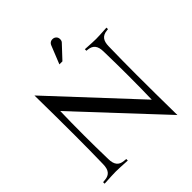

<svg xmlns="http://www.w3.org/2000/svg" viewBox="-250 -1102 1289 1289"><g transform="rotate(-45 394.5 -457.0)"><path d="M690.9 19.5 153.8 -555.7Q150.9 -460.4 150.9 -328.1Q150.9 -227.1 153.8 -100.1Q154.3 -59.6 170.2 -39.6Q186 -19.5 218.3 -16.6L239.3 -14.6V0Q157.7 -4.9 129.4 -4.9Q101.1 -4.9 19.5 0V-14.6L40.5 -16.6Q72.8 -19.5 88.6 -39.6Q104.5 -59.6 105 -100.1Q107.9 -227.1 107.9 -366.2Q107.9 -537.1 105 -752L642.1 -175.3Q645 -270.5 645 -403.8Q645 -505.4 642.1 -632.3Q641.6 -672.9 625.7 -692.9Q609.9 -712.9 577.6 -716.3L564 -717.8V-732.4Q638.7 -727.5 666.5 -727.5Q694.3 -727.5 769 -732.4V-717.8L755.4 -716.3Q723.1 -712.9 707.3 -692.9Q691.4 -672.9 690.9 -632.3Q688 -505.4 688 -366.2Q688 -195.3 690.9 19.5ZM399.9 -781.2H371.1L423.3 -911.1Q426.3 -918.5 431.6 -923.8Q441.9 -934.1 457.5 -934.1Q473.6 -934.1 484.1 -923.8Q494.6 -913.6 494.6 -897.9Q494.6 -881.8 486.3 -873.5Z"/></g></svg>

Font: Flanker
Style: Regular
Weight: 400
Designer: Flanker
Foundry: Flanker
Version: Version 2.027